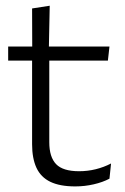

<svg xmlns="http://www.w3.org/2000/svg" viewBox="-20 -641 436 670"><path d="M242.5 9.5Q189 9.5 155.8 -6.5Q122.5 -22.5 107.2 -55.5Q92 -88.5 92 -137.5V-455.5H152V-144.5Q152 -93 175.8 -68.2Q199.5 -43.5 256 -43.5Q286 -43.5 314.2 -50.5Q342.5 -57.5 367.5 -70.5L362 -17.5Q338.5 -5 307 2.2Q275.5 9.5 242.5 9.5ZM356.5 -429.5H8.5V-478.5H362ZM150.5 -471.5H92.5L92 -611.5L153.5 -621Z"/></svg>

Font: Anek Kannada Light
Style: Regular
Weight: 300
Designer: Vaishnavi Murthy, Maithili Shingre (Kannada) & Yesha Goshar (Latin)
Foundry: Ek Type
Version: Version 1.003